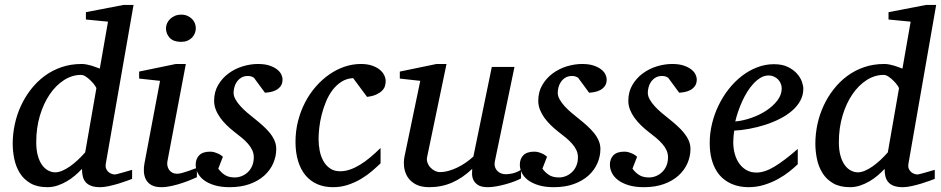

<svg xmlns="http://www.w3.org/2000/svg" viewBox="-20 -757 3867 789"><path d="M415 -85.9Q412.6 -71.8 416.5 -63Q420.4 -54.2 427 -49.1Q433.6 -43.9 440.7 -42Q447.8 -40 451.2 -40Q454.6 -40 465.1 -42.7Q475.6 -45.4 487.3 -48.8Q499 -52.2 509.3 -55.2L522.9 -59.1V-22Q517.1 -19.5 501.5 -13.9Q485.8 -8.3 466.8 -2.4Q447.8 3.4 427.5 7.8Q407.2 12.2 392.1 12.2Q369.1 12.2 354.5 6.6Q339.8 1 331.5 -9Q323.2 -19 320.1 -32.7Q316.9 -46.4 316.9 -63Q303.7 -48.8 287.8 -35.4Q272 -22 253.9 -11.5Q235.8 -1 215.8 5.6Q195.8 12.2 174.8 12.2Q132.8 12.2 105.2 -3.9Q77.6 -20 61.5 -45.9Q45.4 -71.8 38.8 -103.5Q32.2 -135.3 32.2 -167Q32.2 -206.5 40.8 -246.3Q49.3 -286.1 66.2 -322.5Q83 -358.9 107.4 -390.1Q131.8 -421.4 163.1 -444.6Q194.3 -467.8 232.7 -481Q271 -494.1 314.9 -494.1Q326.2 -494.1 336.9 -491.9Q347.7 -489.7 357.4 -486.8Q367.2 -483.9 375.5 -480.5Q383.8 -477.1 390.1 -475.1L423.8 -668L333 -676.8V-707L487.8 -736.8H528.8ZM376 -394Q376.5 -396 370.4 -405Q364.3 -414.1 354.7 -423.8Q345.2 -433.6 334 -441.4Q322.8 -449.2 313 -449.2Q276.4 -449.2 243.2 -428Q210 -406.7 184.6 -369.6Q159.2 -332.5 144 -282Q128.9 -231.4 128.9 -172.9Q128.9 -140.6 135.5 -117.2Q142.1 -93.8 153.1 -78.6Q164.1 -63.5 178.2 -56.2Q192.4 -48.8 207 -48.8Q220.7 -48.8 236.6 -55.7Q252.4 -62.5 268.6 -74Q284.7 -85.4 300.5 -100.3Q316.4 -115.2 330.1 -130.9Z M789.1 -28.8Q783.2 -26.4 767.6 -19.5Q752 -12.7 731 -5.6Q710 1.5 686.8 6.8Q663.6 12.2 643.1 12.2Q617.2 12.2 602.1 3.4Q586.9 -5.4 579.6 -19.5Q572.3 -33.7 571.3 -51.3Q570.3 -68.8 573.7 -85.9L637.7 -424.8L551.8 -434.1V-462.9L702.6 -494.1H743.7L668 -94.2Q666 -84 668.2 -74.7Q670.4 -65.4 675.5 -58.3Q680.7 -51.3 688.7 -47.1Q696.8 -43 707 -43Q715.8 -43 727.8 -46.1Q739.7 -49.3 751.7 -53.5Q763.7 -57.6 773.9 -61.5Q784.2 -65.4 789.1 -66.9ZM784.7 -641.1Q784.7 -629.9 780.5 -619.9Q776.4 -609.9 768.8 -602.1Q761.2 -594.2 750 -589.6Q738.8 -585 724.1 -585Q693.4 -585 677.7 -601.3Q662.1 -617.7 662.1 -641.1Q662.1 -650.9 666.3 -660.6Q670.4 -670.4 678.5 -678.5Q686.5 -686.5 698.2 -691.7Q710 -696.8 725.1 -696.8Q739.3 -696.8 750.2 -691.9Q761.2 -687 769 -679.2Q776.9 -671.4 780.8 -661.4Q784.7 -651.4 784.7 -641.1Z M1141.1 -431.2Q1141.1 -413.6 1133.3 -403.1Q1125.5 -392.6 1114.3 -386.7Q1103 -380.9 1090.6 -378.7Q1078.1 -376.5 1068.8 -376L1023.9 -437Q1021 -439.5 1014.6 -442.1Q1008.3 -444.8 999 -444.8Q982.4 -444.8 971.2 -437.7Q960 -430.7 952.9 -420.2Q945.8 -409.7 942.9 -397.7Q939.9 -385.7 939.9 -376Q939.9 -362.3 947.8 -348.4Q955.6 -334.5 968.3 -320.6Q981 -306.6 996.8 -293.2Q1012.7 -279.8 1028.8 -267.1Q1045.4 -253.9 1060.8 -240Q1076.2 -226.1 1088.4 -211.2Q1100.6 -196.3 1107.9 -179.7Q1115.2 -163.1 1115.2 -145Q1115.2 -114.3 1102.8 -85.9Q1090.3 -57.6 1066.2 -35.6Q1042 -13.7 1006.1 -0.7Q970.2 12.2 923.8 12.2Q887.7 12.2 861.3 4.2Q835 -3.9 817.9 -16.8Q800.8 -29.8 792.5 -46.4Q784.2 -63 784.2 -80.1Q784.2 -104 798.6 -118.9Q813 -133.8 843.8 -133.8Q853 -133.8 861.3 -131.3Q869.6 -128.9 876.5 -125.7Q883.3 -122.6 888.4 -118.9Q893.6 -115.2 896 -112.8L877 -64Q887.7 -48.8 903.6 -38.3Q919.4 -27.8 944.8 -27.8Q960 -27.8 974.1 -33.7Q988.3 -39.6 999.3 -50.3Q1010.3 -61 1016.6 -76.4Q1022.9 -91.8 1022.9 -110.8Q1022.9 -126 1016.8 -139.4Q1010.7 -152.8 999.8 -165.5Q988.8 -178.2 973.9 -190.7Q959 -203.1 940.9 -216.8Q925.3 -229 910.9 -243.2Q896.5 -257.3 885 -273.2Q873.5 -289.1 866.7 -306.6Q859.9 -324.2 859.9 -342.8Q859.9 -379.4 876.5 -407.7Q893.1 -436 919.2 -455.3Q945.3 -474.6 977.3 -484.4Q1009.3 -494.1 1040 -494.1Q1068.4 -494.1 1087.6 -487.5Q1106.9 -481 1118.9 -471.4Q1130.9 -461.9 1136 -450.9Q1141.1 -439.9 1141.1 -431.2Z M1564.9 -423.8Q1564.9 -414.1 1562 -403.8Q1559.1 -393.6 1550.5 -384.8Q1542 -376 1527.1 -368.9Q1512.2 -361.8 1488.3 -358.9L1431.2 -436Q1404.3 -434.6 1383.3 -421.1Q1362.3 -407.7 1346.4 -386.7Q1330.6 -365.7 1319.6 -339.1Q1308.6 -312.5 1301.8 -285.2Q1294.9 -257.8 1292 -231.9Q1289.1 -206.1 1289.1 -186Q1289.1 -161.6 1293.7 -137.9Q1298.3 -114.3 1308.8 -95.5Q1319.3 -76.7 1336.2 -64.9Q1353 -53.2 1377.9 -53.2Q1397.9 -53.2 1418.5 -60.3Q1439 -67.4 1459.7 -80.1Q1480.5 -92.8 1501.5 -110.4Q1522.5 -127.9 1543.9 -148.9V-85.9Q1528.3 -70.8 1508.3 -53.7Q1488.3 -36.6 1463.9 -22Q1439.5 -7.3 1410.4 2.4Q1381.3 12.2 1348.1 12.2Q1312.5 12.2 1283.9 -0.2Q1255.4 -12.7 1235.6 -36.4Q1215.8 -60.1 1205.1 -94.7Q1194.3 -129.4 1194.3 -173.8Q1194.3 -218.8 1204.8 -259.8Q1215.3 -300.8 1233.9 -336.4Q1252.4 -372.1 1277.8 -401.1Q1303.2 -430.2 1333 -450.9Q1362.8 -471.7 1395.8 -482.9Q1428.7 -494.1 1462.9 -494.1Q1489.7 -494.1 1509.3 -487.3Q1528.8 -480.5 1541 -470.2Q1553.2 -460 1559.1 -447.5Q1564.9 -435.1 1564.9 -423.8Z M2121.1 -23.9Q2111.8 -18.6 2095.5 -12.2Q2079.1 -5.9 2060.1 -0.5Q2041 4.9 2021.2 8.5Q2001.5 12.2 1985.4 12.2Q1957 12.2 1943.4 2.7Q1929.7 -6.8 1924.6 -19.3Q1919.4 -31.7 1919.9 -44.4Q1920.4 -57.1 1920.4 -63Q1880.9 -25.4 1837.6 -6.6Q1794.4 12.2 1744.1 12.2Q1709.5 12.2 1687.5 0Q1665.5 -12.2 1654.3 -30.8Q1643.1 -49.3 1640.6 -71.3Q1638.2 -93.3 1642.1 -112.8L1707 -424.8L1623 -434.1V-462.9L1773.9 -494.1H1814.9L1735.4 -112.8Q1732.4 -100.1 1736.6 -88.6Q1740.7 -77.1 1748.8 -68.6Q1756.8 -60.1 1767.1 -54.9Q1777.3 -49.8 1787.1 -49.8Q1805.2 -49.8 1823.5 -54.9Q1841.8 -60.1 1859.9 -68.8Q1877.9 -77.6 1894.5 -89.1Q1911.1 -100.6 1925.3 -113.8L2001 -481.9H2094.2L2014.2 -97.2Q2010.7 -81.5 2014.2 -71Q2017.6 -60.5 2024.7 -53.7Q2031.7 -46.9 2040.8 -43.9Q2049.8 -41 2058.1 -41Q2067.9 -41 2084 -43.9Q2100.1 -46.9 2121.1 -59.1Z M2473.1 -431.2Q2473.1 -413.6 2465.3 -403.1Q2457.5 -392.6 2446.3 -386.7Q2435.1 -380.9 2422.6 -378.7Q2410.2 -376.5 2400.9 -376L2356 -437Q2353 -439.5 2346.7 -442.1Q2340.3 -444.8 2331.1 -444.8Q2314.5 -444.8 2303.2 -437.7Q2292 -430.7 2284.9 -420.2Q2277.8 -409.7 2274.9 -397.7Q2272 -385.7 2272 -376Q2272 -362.3 2279.8 -348.4Q2287.6 -334.5 2300.3 -320.6Q2313 -306.6 2328.9 -293.2Q2344.7 -279.8 2360.8 -267.1Q2377.4 -253.9 2392.8 -240Q2408.2 -226.1 2420.4 -211.2Q2432.6 -196.3 2439.9 -179.7Q2447.3 -163.1 2447.3 -145Q2447.3 -114.3 2434.8 -85.9Q2422.4 -57.6 2398.2 -35.6Q2374 -13.7 2338.1 -0.7Q2302.2 12.2 2255.9 12.2Q2219.7 12.2 2193.4 4.2Q2167 -3.9 2149.9 -16.8Q2132.8 -29.8 2124.5 -46.4Q2116.2 -63 2116.2 -80.1Q2116.2 -104 2130.6 -118.9Q2145 -133.8 2175.8 -133.8Q2185.1 -133.8 2193.4 -131.3Q2201.7 -128.9 2208.5 -125.7Q2215.3 -122.6 2220.5 -118.9Q2225.6 -115.2 2228 -112.8L2209 -64Q2219.7 -48.8 2235.6 -38.3Q2251.5 -27.8 2276.9 -27.8Q2292 -27.8 2306.2 -33.7Q2320.3 -39.6 2331.3 -50.3Q2342.3 -61 2348.6 -76.4Q2355 -91.8 2355 -110.8Q2355 -126 2348.9 -139.4Q2342.8 -152.8 2331.8 -165.5Q2320.8 -178.2 2305.9 -190.7Q2291 -203.1 2272.9 -216.8Q2257.3 -229 2242.9 -243.2Q2228.5 -257.3 2217 -273.2Q2205.6 -289.1 2198.7 -306.6Q2191.9 -324.2 2191.9 -342.8Q2191.9 -379.4 2208.5 -407.7Q2225.1 -436 2251.2 -455.3Q2277.3 -474.6 2309.3 -484.4Q2341.3 -494.1 2372.1 -494.1Q2400.4 -494.1 2419.7 -487.5Q2439 -481 2450.9 -471.4Q2462.9 -461.9 2468 -450.9Q2473.1 -439.9 2473.1 -431.2Z M2843.3 -431.2Q2843.3 -413.6 2835.4 -403.1Q2827.6 -392.6 2816.4 -386.7Q2805.2 -380.9 2792.7 -378.7Q2780.3 -376.5 2771 -376L2726.1 -437Q2723.1 -439.5 2716.8 -442.1Q2710.4 -444.8 2701.2 -444.8Q2684.6 -444.8 2673.3 -437.7Q2662.1 -430.7 2655 -420.2Q2647.9 -409.7 2645 -397.7Q2642.1 -385.7 2642.1 -376Q2642.1 -362.3 2649.9 -348.4Q2657.7 -334.5 2670.4 -320.6Q2683.1 -306.6 2699 -293.2Q2714.8 -279.8 2731 -267.1Q2747.6 -253.9 2762.9 -240Q2778.3 -226.1 2790.5 -211.2Q2802.7 -196.3 2810.1 -179.7Q2817.4 -163.1 2817.4 -145Q2817.4 -114.3 2804.9 -85.9Q2792.5 -57.6 2768.3 -35.6Q2744.1 -13.7 2708.3 -0.7Q2672.4 12.2 2626 12.2Q2589.8 12.2 2563.5 4.2Q2537.1 -3.9 2520 -16.8Q2502.9 -29.8 2494.6 -46.4Q2486.3 -63 2486.3 -80.1Q2486.3 -104 2500.7 -118.9Q2515.1 -133.8 2545.9 -133.8Q2555.2 -133.8 2563.5 -131.3Q2571.8 -128.9 2578.6 -125.7Q2585.4 -122.6 2590.6 -118.9Q2595.7 -115.2 2598.1 -112.8L2579.1 -64Q2589.8 -48.8 2605.7 -38.3Q2621.6 -27.8 2647 -27.8Q2662.1 -27.8 2676.3 -33.7Q2690.4 -39.6 2701.4 -50.3Q2712.4 -61 2718.8 -76.4Q2725.1 -91.8 2725.1 -110.8Q2725.1 -126 2719 -139.4Q2712.9 -152.8 2701.9 -165.5Q2690.9 -178.2 2676 -190.7Q2661.1 -203.1 2643.1 -216.8Q2627.4 -229 2613 -243.2Q2598.6 -257.3 2587.2 -273.2Q2575.7 -289.1 2568.8 -306.6Q2562 -324.2 2562 -342.8Q2562 -379.4 2578.6 -407.7Q2595.2 -436 2621.3 -455.3Q2647.5 -474.6 2679.4 -484.4Q2711.4 -494.1 2742.2 -494.1Q2770.5 -494.1 2789.8 -487.5Q2809.1 -481 2821 -471.4Q2833 -461.9 2838.1 -450.9Q2843.3 -439.9 2843.3 -431.2Z M3192.4 -394Q3192.4 -403.8 3188.5 -413.3Q3184.6 -422.9 3177.7 -430.2Q3170.9 -437.5 3160.6 -442.1Q3150.4 -446.8 3138.2 -446.8Q3121.6 -446.8 3106.4 -438Q3091.3 -429.2 3077.4 -414.6Q3063.5 -399.9 3051.5 -380.9Q3039.6 -361.8 3030 -340.8Q3020.5 -319.8 3013.2 -298.3Q3005.9 -276.9 3001.5 -257.8Q3033.2 -260.7 3067.1 -272.5Q3101.1 -284.2 3128.9 -302.5Q3156.7 -320.8 3174.6 -344.2Q3192.4 -367.7 3192.4 -394ZM3281.2 -393.1Q3281.2 -365.7 3268.6 -342.8Q3255.9 -319.8 3234.1 -301.3Q3212.4 -282.7 3183.8 -268.3Q3155.3 -253.9 3123.8 -243.9Q3092.3 -233.9 3059.6 -227.8Q3026.9 -221.7 2997.1 -220.2Q2995.6 -210.4 2994.4 -196.8Q2993.2 -183.1 2993.2 -173.8Q2993.2 -146.5 2999.8 -123.5Q3006.3 -100.6 3018.8 -83.7Q3031.2 -66.9 3048.8 -57.4Q3066.4 -47.9 3088.4 -47.9Q3122.1 -47.9 3162.6 -72.3Q3203.1 -96.7 3258.3 -145V-82Q3244.1 -68.4 3223.6 -52Q3203.1 -35.6 3177 -21.2Q3150.9 -6.8 3120.1 2.7Q3089.4 12.2 3055.2 12.2Q3040 12.2 3022.2 9.3Q3004.4 6.3 2986.8 -1.2Q2969.2 -8.8 2952.9 -22Q2936.5 -35.2 2924.1 -55.4Q2911.6 -75.7 2904.1 -103.8Q2896.5 -131.8 2896.5 -169.9Q2896.5 -209.5 2906 -248.8Q2915.5 -288.1 2932.9 -324Q2950.2 -359.9 2974.6 -390.9Q2999 -421.9 3028.3 -444.6Q3057.6 -467.3 3091.1 -480.2Q3124.5 -493.2 3160.2 -493.2Q3194.8 -493.2 3218 -481.7Q3241.2 -470.2 3255.4 -454.1Q3269.5 -438 3275.4 -420.9Q3281.2 -403.8 3281.2 -393.1Z M3713.4 -85.9Q3710.9 -71.8 3714.8 -63Q3718.8 -54.2 3725.3 -49.1Q3731.9 -43.9 3739 -42Q3746.1 -40 3749.5 -40Q3752.9 -40 3763.4 -42.7Q3773.9 -45.4 3785.6 -48.8Q3797.4 -52.2 3807.6 -55.2L3821.3 -59.1V-22Q3815.4 -19.5 3799.8 -13.9Q3784.2 -8.3 3765.1 -2.4Q3746.1 3.4 3725.8 7.8Q3705.6 12.2 3690.4 12.2Q3667.5 12.2 3652.8 6.6Q3638.2 1 3629.9 -9Q3621.6 -19 3618.4 -32.7Q3615.2 -46.4 3615.2 -63Q3602.1 -48.8 3586.2 -35.4Q3570.3 -22 3552.2 -11.5Q3534.2 -1 3514.2 5.6Q3494.1 12.2 3473.1 12.2Q3431.2 12.2 3403.6 -3.9Q3376 -20 3359.9 -45.9Q3343.8 -71.8 3337.2 -103.5Q3330.6 -135.3 3330.6 -167Q3330.6 -206.5 3339.1 -246.3Q3347.7 -286.1 3364.5 -322.5Q3381.3 -358.9 3405.8 -390.1Q3430.2 -421.4 3461.4 -444.6Q3492.7 -467.8 3531 -481Q3569.3 -494.1 3613.3 -494.1Q3624.5 -494.1 3635.3 -491.9Q3646 -489.7 3655.8 -486.8Q3665.5 -483.9 3673.8 -480.5Q3682.1 -477.1 3688.5 -475.1L3722.2 -668L3631.3 -676.8V-707L3786.1 -736.8H3827.1ZM3674.3 -394Q3674.8 -396 3668.7 -405Q3662.6 -414.1 3653.1 -423.8Q3643.6 -433.6 3632.3 -441.4Q3621.1 -449.2 3611.3 -449.2Q3574.7 -449.2 3541.5 -428Q3508.3 -406.7 3482.9 -369.6Q3457.5 -332.5 3442.4 -282Q3427.2 -231.4 3427.2 -172.9Q3427.2 -140.6 3433.8 -117.2Q3440.4 -93.8 3451.4 -78.6Q3462.4 -63.5 3476.6 -56.2Q3490.7 -48.8 3505.4 -48.8Q3519 -48.8 3534.9 -55.7Q3550.8 -62.5 3566.9 -74Q3583 -85.4 3598.9 -100.3Q3614.7 -115.2 3628.4 -130.9Z"/></svg>

Font: Charis SIL CyrE
Style: Italic
Weight: 400
Italic angle: -11°
Foundry: SIL International
Version: Version 5.000